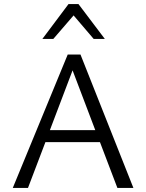

<svg xmlns="http://www.w3.org/2000/svg" viewBox="-20 -927 721 947"><path d="M473 -226H204L118 0H43L314 -658H377L638 0H559ZM343 -851 243 -735H189L318 -907H367L497 -735H442ZM450 -285 338 -580 226 -285Z"/></svg>

Font: LXGW Bright TC
Style: Regular
Weight: 400
Designer: Christian Thalmann (Catharsis Fonts)
Foundry: LXGW / Christian Thalmann (Catharsis Fonts) / Fontworks Inc.
Version: Version 5.501